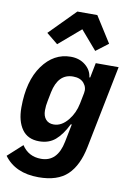

<svg xmlns="http://www.w3.org/2000/svg" viewBox="-112 -878 801 1157"><g transform="rotate(10 289.0 -300.0)"><path d="M265 -812H387L487 -654L412 -597L313 -712L179 -597L109 -654ZM173 -2Q103 -2 68 -51.5Q33 -101 33 -184Q33 -347 101.5 -442Q170 -537 274 -537Q327 -537 363.5 -507.5Q400 -478 405 -434H410L428 -525H568L467 -19Q444 97 383.5 154.5Q323 212 207 212Q65 212 -4 118L85 37Q126 100 203 100Q303 100 328 -26L350 -136H344Q311 -69 271.5 -35.5Q232 -2 173 -2ZM242 -117Q290 -117 329 -165Q365 -209 377 -269L390 -335Q397 -369 375 -395.5Q353 -422 308 -422Q217 -422 193 -305L182 -249Q176 -221 176 -192Q176 -157 193.5 -137Q211 -117 242 -117Z"/></g></svg>

Font: Aneliza
Style: Bold Italic
Weight: 700
Italic angle: -11.31°
Designer: Mike Abbink, Paul van der Laan, Pieter van Rosmalen
Foundry: Bold Monday
Version: Version 3.0